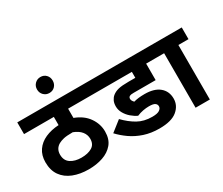

<svg xmlns="http://www.w3.org/2000/svg" viewBox="-136 -1205 1817 1562"><g transform="rotate(-30 772.5 -424.0)"><path d="M632 -512H414V-425Q497 -394 539.5 -333Q582 -272 582 -201Q582 -129 545 -85Q508 -41 447.5 -20.5Q387 0 315 0Q233 0 170 -25Q107 -50 71.5 -100Q36 -150 36 -226Q36 -291 67.5 -336.5Q99 -382 154 -406.5Q209 -431 280 -435V-512H0V-622H632ZM310 -112Q371 -112 409.5 -135Q448 -158 448 -210Q448 -248 424 -278Q400 -308 351 -327H346Q293 -327 265 -320.5Q237 -314 217 -303Q170 -276 170 -220Q170 -165 209.5 -138.5Q249 -112 310 -112Z M273 -773Q273 -805 294.5 -826.5Q316 -848 347 -848Q379 -848 399.5 -826.5Q420 -805 420 -773Q420 -741 399.5 -719.5Q379 -698 347 -698Q316 -698 294.5 -719.5Q273 -741 273 -773Z M992 -200Q966 -200 936.5 -194.5Q907 -189 879 -177Q850 -190 822 -214Q794 -238 776.5 -269Q759 -300 759 -333Q759 -364 769.5 -385.5Q780 -407 797 -421Q821 -440 853.5 -448Q886 -456 949 -456H1013V-512H618V-622H1250V-512H1147V-357H939Q923 -357 915 -355.5Q907 -354 902 -351Q890 -344 890 -329Q890 -318 895.5 -309Q901 -300 909 -292Q930 -298 955 -301Q980 -304 1012 -304Q1102 -304 1150.5 -263.5Q1199 -223 1199 -154Q1199 -89 1145.5 -44.5Q1092 0 979 0Q900 0 835.5 -21.5Q771 -43 720.5 -78.5Q670 -114 632 -155L730 -232Q783 -177 840.5 -144.5Q898 -112 975 -112Q1023 -112 1043.5 -126Q1064 -140 1064 -160Q1064 -178 1048.5 -189Q1033 -200 992 -200Z M1450 -512V0H1316V-512H1236V-622H1545V-512Z"/></g></svg>

Font: Noto Sans Devanagari UI
Style: Bold
Weight: 700
Designer: Jelle Bosma - Monotype Design Team
Foundry: Monotype Imaging Inc.
Version: Version 2.004; ttfautohint (v1.8.4.7-5d5b)